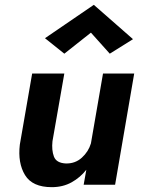

<svg xmlns="http://www.w3.org/2000/svg" viewBox="-20 -764 583 794"><path d="M356 -629 434 -542 530 -602 368 -744 166 -606 246 -542ZM197 -180 246 -460H113L62 -166Q53 -90 83.5 -40Q114 10 194 10Q240 10 276 -10Q312 -30 337 -62L326 0H456L535 -460H406L356 -171Q346 -137 318.5 -112Q291 -87 252 -88Q213 -90 203 -116.5Q193 -143 197 -180Z"/></svg>

Font: Jost* 600 Semi Italic
Style: Italic
Weight: 600
Italic angle: -10°
Version: Version 3.200; ttfautohint (v0.97) -l 8 -r 50 -G 200 -x 14 -